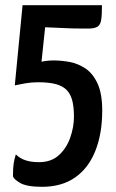

<svg xmlns="http://www.w3.org/2000/svg" viewBox="-20 -620 446 740"><path d="M142 100Q81 100 55.5 84Q30 68 30 58Q30 29 32.5 11.5Q35 -6 41 -25Q57 -9 79 -2Q101 5 130 5Q177 5 206.5 -21.5Q236 -48 250.5 -89Q265 -130 265 -170Q265 -209 258 -234.5Q251 -260 235 -275Q219 -290 192.5 -296.5Q166 -303 127 -303Q102 -303 78.5 -299Q55 -295 37 -291L67 -600H373Q373 -563 370 -543.5Q367 -524 355.5 -517Q344 -510 321 -510Q311 -510 294.5 -510Q278 -510 259 -510.5Q240 -511 221.5 -512Q203 -513 187.5 -513.5Q172 -514 163 -514.5Q154 -515 154 -515L140 -382Q148 -384 160 -385.5Q172 -387 188 -387Q217 -387 249 -381Q281 -375 309.5 -356Q338 -337 356 -298Q374 -259 374 -194Q374 -105 347.5 -38.5Q321 28 269.5 64Q218 100 142 100Z"/></svg>

Font: Yanone Kaffeesatz SemiBold
Style: Regular
Weight: 600
Designer: Yanone (Cyrillic: Daniel Pouzeot, Huerta Tipografica, and Cyreal)
Foundry: Yanone
Version: Version 2.003